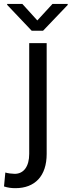

<svg xmlns="http://www.w3.org/2000/svg" viewBox="-61 -749 366 982"><path d="M88.4 -528.3V38.1C88.4 102.1 60.5 140.1 14.2 140.1C2 140.1 -23.4 137.2 -33.7 133.3L-40.5 204.6C-21 210.9 -3.4 213.4 17.6 213.4C117.7 213.4 177.7 151.4 177.7 38.1V-528.3ZM53.2 -729H-24.4V-724.1L101.1 -591.8H159.2L285.2 -723.6V-729H207.5L129.9 -644.5Z"/></svg>

Font: Bert Sans
Style: Regular
Weight: 400
Designer: Christian Robertson (Google), Cristiano Sobral
Foundry: Google, Cristiano Sobral
Version: Version 3.101